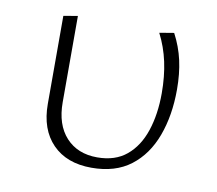

<svg xmlns="http://www.w3.org/2000/svg" viewBox="-56 -478 618 548"><g transform="rotate(10 253.0 -204.0)"><path d="M241 6Q169 6 128 -36Q87 -78 87 -152V-407L128 -414V-164Q128 -99 161.5 -62.5Q195 -26 252 -26Q304 -26 337 -53.5Q370 -81 386 -129Q402 -177 402 -238Q402 -287 393 -328.5Q384 -370 365 -407L407 -414Q426 -378 434.5 -340Q443 -302 443 -256Q443 -181 421 -121.5Q399 -62 354.5 -28Q310 6 241 6Z"/></g></svg>

Font: Ysabeau ExtraLight
Style: Regular
Weight: 250
Designer: Christian Thalmann (Catharsis Fonts)
Version: Version 2.002